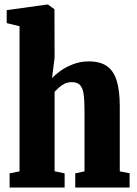

<svg xmlns="http://www.w3.org/2000/svg" viewBox="-20 -840 615 860"><path d="M67.5 -72.5V-722.5L10 -736.5V-794.5L189 -819.5H195L224 -798.5L224.5 -581L213 -490Q227 -505.5 251.2 -522.8Q275.5 -540 307.8 -552.5Q340 -565 377.5 -565Q429.5 -565 459.8 -543.2Q490 -521.5 503.2 -477Q516.5 -432.5 516.5 -363.5V-72.5L560.5 -64V0H317V-63.5L358.5 -72.5V-346.5Q358.5 -391.5 354.5 -419Q350.5 -446.5 338.2 -459.2Q326 -472 302 -472Q283.5 -472 269.5 -465.2Q255.5 -458.5 244.5 -448.2Q233.5 -438 224.5 -429V-73L269.5 -63.5V0H23V-63.5Z"/></svg>

Font: Merriweather 24pt SemiCondensed Black
Style: Regular
Weight: 900
Width: 4
Designer: Eben Sorkin
Foundry: Eben Sorkin
Version: Version 2.100